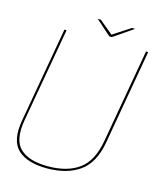

<svg xmlns="http://www.w3.org/2000/svg" viewBox="-115 -852 795 941"><g transform="rotate(15 282.5 -382.0)"><path d="M212 4.5Q312.5 4.5 376.8 -40.5Q441 -85.5 460 -192L544.5 -674.5H533.5L449.5 -197Q431 -92.5 371.2 -49.5Q311.5 -6.5 214 -6.5Q117 -6.5 72.2 -49.5Q27.5 -92.5 46 -197L130.5 -674.5H119.5L34.5 -192Q15.5 -85.5 63.8 -40.5Q112 4.5 212 4.5ZM340.5 -699.5H353.5L453.5 -768H437L348.5 -710.5L279 -768H263.5Z"/></g></svg>

Font: Anybody Thin Thin
Style: Italic
Weight: 250
Italic angle: -10°
Version: Version 1.113;gftools[0.9.25]